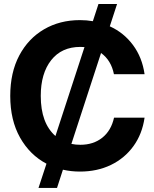

<svg xmlns="http://www.w3.org/2000/svg" viewBox="-20 -839 766 952"><path d="M170.9 92.8 210.4 -27.3Q127.9 -70.8 79.3 -157Q30.8 -243.2 30.8 -363.3Q30.8 -479.5 75.4 -563.7Q120.1 -647.9 198.2 -693.6Q276.4 -739.3 376.5 -739.3Q409.7 -739.3 440.4 -733.9L468.3 -819.3H560.5L524.4 -708.5Q594.2 -676.8 639.6 -615.5Q685.1 -554.2 696.8 -471.2H544.9Q531.2 -540 481 -576.2L334 -125.5Q355 -121.1 378.4 -121.1Q442.9 -121.1 487.1 -156.2Q531.2 -191.4 545.4 -255.4H696.8Q685.1 -174.3 641.6 -114.3Q598.1 -54.2 530 -21.2Q461.9 11.7 376.5 11.7Q332.5 11.7 292 2.4L262.7 92.8ZM254.9 -164.6 398.9 -605.5Q388.7 -606.4 378.4 -606.4Q285.6 -606.4 233.9 -540.8Q182.1 -475.1 182.1 -363.3Q182.1 -228.5 254.9 -164.6Z"/></svg>

Font: Inter Display
Style: Bold
Weight: 700
Designer: Rasmus Andersson
Foundry: rsms
Version: Version 4.001;git-9221beed3